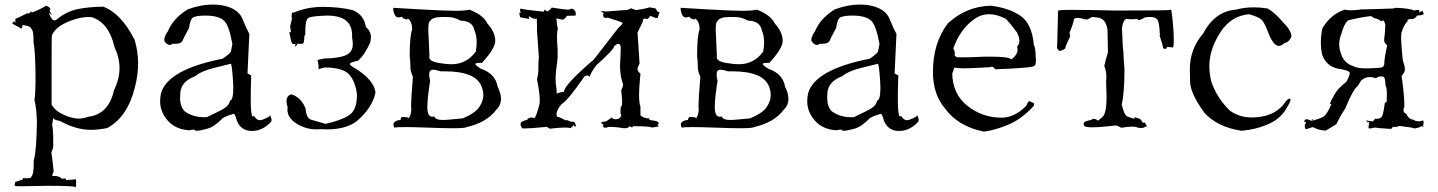

<svg xmlns="http://www.w3.org/2000/svg" viewBox="-20 -555 6269 837"><path d="M310 262Q312 262 312 239Q312 226 308 226L304 227Q301 228 267 230L268 226Q268 223 263 223Q258 223 251 225Q238 212 217 212L212 213Q208 213 208 209Q208 204 214 193Q211 160 204 109Q212 91 212 84V61Q212 3 207 -10Q211 -40 214 -40H215V-39Q215 -32 241 -28Q311 11 376 11Q410 11 448 3Q536 -45 568 -174Q582 -228 582 -278Q582 -331 567 -381Q509 -496 430 -526Q366 -525 319.5 -515.5Q273 -506 232 -474Q224 -466 218 -466Q204 -466 193 -500L208 -488Q197 -502 197 -509Q197 -514 201 -515Q196 -525 181 -530Q150 -511 115 -499H116Q119 -499 119 -500Q119 -502 115 -506Q110 -496 102 -496L98 -497Q51 -473 47 -473V-453Q45 -462 42 -462Q40 -462 36 -456Q34 -455 34 -453Q34 -451 41 -448Q48 -445 73 -430Q78 -437 78 -442L77 -446Q114 -442 116 -430Q126 -423 126 -385V-371Q135 -329 135 -196Q134 -134 130 -121Q139 -84 141 -24Q139 107 127 144V159Q127 206 116 216V217Q116 222 95 222H87L83 221Q80 221 80 224V227Q43 239 43 241Q46 237 47 237V238L44 250Q44 255 47 256Q50 257 75 257Q109 257 184 255Q308 255 310 261ZM322 -38Q295 -38 258 -54.5Q221 -71 205 -99V-143Q205 -181 205 -284.5Q205 -388 206 -401Q223 -439 281 -462Q329 -481 365 -481L381 -480Q456 -454 479 -350Q501 -304 501 -258Q501 -210 477 -162Q454 -57 365 -46Q343 -38 322 -38Z M1079 16Q1123 16 1160 -22Q1164 -26 1164 -32Q1164 -37 1161 -44.5Q1158 -52 1156 -52Q1154 -52 1154 -47Q1125 -31 1112 -31Q1099 -31 1088 -49L1081 -47Q1073 -57 1073 -122Q1073 -160 1075 -226L1059 -235Q1066 -373 1067 -407Q1056 -427 1040 -465Q1023 -520 942 -533Q925 -535 909 -535Q853 -535 798 -514Q735 -475 712 -419Q696 -396 696 -382Q696 -375 701 -370Q711 -359 720 -359Q726 -359 732 -364H743Q768 -364 775 -376Q778 -385 804 -433Q809 -474 824.5 -480.5Q840 -487 874 -487H884Q937 -485 958 -463.5Q979 -442 993 -363Q989 -342 987 -332Q985 -322 950 -299Q712 -252 682 -149Q678 -131 678 -114Q678 -67 711.5 -29Q745 9 805 13Q817 10 823 10Q830 10 830 13V14L838 15Q852 15 884 6Q916 -3 951 -40Q972 -52 991 -56Q994 -59 997 -59Q1005 -59 1012 -30Q1030 16 1079 16ZM881 -44H870Q820 -44 785 -70Q765 -90 765 -129L766 -151Q770 -200 831 -223Q858 -246 919 -260.5Q980 -275 986 -277Q991 -277 996 -199L997 -172Q997 -118 982 -116Q981 -93 938.5 -72Q896 -51 881 -44Z M1405 9Q1491 9 1538 -29Q1604 -87 1617 -152Q1610 -207 1527 -258Q1505 -270 1505 -276Q1505 -283 1540 -290Q1569 -314 1593 -368Q1597 -381 1597 -393Q1597 -419 1575 -437Q1567 -491 1517 -511Q1459 -525 1387 -525Q1318 -525 1257 -499L1253 -501Q1251 -489 1251 -484Q1251 -480 1252 -480Q1253 -480 1253 -478Q1253 -470 1245 -442L1248 -416Q1246 -414 1243 -414H1241Q1250 -368 1253.5 -365.5Q1257 -363 1263 -363Q1268 -363 1277 -365Q1271 -352 1268 -352H1267V-365L1288 -364Q1293 -364 1299.5 -364.5Q1306 -365 1307 -398Q1310 -404 1311 -404V-417Q1311 -466 1322.5 -475.5Q1334 -485 1402 -487H1407Q1515 -487 1515 -401V-390Q1518 -375 1518 -363Q1518 -327 1487 -314Q1456 -301 1394 -300Q1364 -294 1364 -293Q1366 -291 1368 -272L1369 -253Q1369 -254 1396 -261Q1476 -260 1502.5 -230Q1529 -200 1536 -144V-140Q1536 -75 1501.5 -52.5Q1467 -30 1399 -15Q1355 -28 1335.5 -33.5Q1316 -39 1312 -82Q1301 -110 1283.5 -125Q1266 -140 1249 -144Q1229 -137 1229 -114Q1229 -102 1234 -87L1233 -77Q1233 -41 1273 -16Q1313 9 1360 9L1380 8Z M1954 4Q2008 4 2014 -1Q2102 -21 2143 -76Q2164 -96 2164 -124Q2164 -148 2149 -178Q2140 -234 2075 -256Q2052 -271 2052 -276Q2052 -281 2073 -281H2081Q2139 -344 2139 -377Q2139 -415 2105 -452Q2087 -490 2026 -513Q2010 -508 1962 -508Q1919 -508 1813 -514Q1707 -520 1694 -521Q1694 -505 1701 -490Q1706 -479 1718 -479Q1722 -479 1726 -480.5Q1730 -482 1731 -482Q1735 -482 1736 -476Q1749 -470 1754 -470Q1757 -470 1757 -473V-475Q1776 -463 1777 -427Q1766 -401 1766 -310Q1769 -286 1769 -271V-261Q1769 -245 1780 -220Q1772 -122 1772 -94L1773 -78Q1773 -58 1762 -39Q1761 -45 1738 -45H1731Q1726 -35 1726 -33Q1726 -32 1727 -32L1729 -33Q1695 -29 1695 -12Q1695 -5 1700 3V2Q1700 -1 1747 -1Q1783 -1 1848.5 1.5Q1914 4 1954 4ZM1912 -32Q1878 -32 1874 -47L1865 -46Q1843 -46 1843 -88Q1843 -125 1855 -203Q1851 -219 1851 -230Q1851 -251 1868 -251Q1880 -251 1901 -244H1922Q1987 -244 2029 -226.5Q2071 -209 2083 -168Q2087 -154 2087 -140Q2087 -115 2069.5 -88.5Q2052 -62 1997 -39L1932 -33ZM1948 -275Q1925 -275 1890 -281Q1855 -287 1851 -304Q1852 -305 1852 -314L1849 -384L1847 -424Q1847 -461 1855 -463Q1864 -481 1908 -481Q1911 -481 1936 -480.5Q1961 -480 1988 -465Q2040 -464 2048 -423Q2058 -400 2058 -371Q2058 -352 2054 -330Q2014 -275 1948 -275Z M2377 6Q2420 1 2443 1Q2461 1 2467 4Q2478 -5 2482 -11Q2484 -3 2487 -3H2489Q2492 -10 2493 -10L2491 -6Q2486 -25 2479 -25L2474 -24Q2466 -24 2451 -32Q2451 -30 2449 -30L2445 -31Q2417 -46 2410 -46H2409Q2406 -51 2406 -57Q2406 -75 2428 -101Q2454 -115 2528 -222Q2535 -226 2541 -226Q2547 -226 2550 -219Q2555 -238 2580 -271Q2656 -339 2658 -354Q2669 -364 2676 -364Q2684 -364 2686 -349Q2686 -325 2683 -268Q2683 -229 2693 -197Q2696 -192 2696 -186Q2696 -176 2688 -162Q2692 -129 2692 -111Q2692 -89 2686 -89L2685 -71Q2685 -53 2689 -53Q2683 -35 2664 -35Q2650 -36 2649 -40Q2648 -44 2647 -44V-43Q2623 -25 2618 -25H2615Q2610 -25 2599 -20Q2608 -12 2611 -12Q2613 -12 2613 -15L2608 -4Q2613 2 2619 2Q2623 2 2627 0Q2631 -2 2642 -2Q2661 -2 2701 4Q2722 4 2722 -4V-5Q2732 0 2736 0Q2739 0 2739 -2L2738 -5Q2810 -5 2822 1L2849 -3L2853 -8L2848 -6L2847 -8Q2847 -12 2853 -19Q2843 -26 2843 -27L2806 -33L2808 -32Q2811 -32 2812 -39H2807Q2788 -39 2772 -52V-90Q2766 -104 2766 -140Q2766 -176 2772 -234Q2759 -244 2759 -254Q2759 -257 2762 -265Q2765 -273 2768 -278Q2762 -380 2759 -413L2782 -460V-462Q2782 -474 2791 -474Q2795 -474 2800 -472Q2807 -473 2815 -486Q2837 -476 2844 -476Q2846 -476 2847.5 -479Q2849 -482 2856 -505V-500Q2855 -500 2853 -503H2851Q2845 -503 2840 -516Q2840 -519 2811 -523Q2796 -517 2753 -511Q2731 -518 2731 -519Q2731 -520 2733 -520Q2719 -511 2707 -511H2704Q2627 -506 2622 -505H2619Q2613 -505 2599 -507Q2613 -495 2615 -495Q2616 -495 2616 -496Q2609 -496 2609 -490Q2609 -477 2622 -477L2630 -478Q2694 -458 2694 -455Q2694 -449 2677 -435Q2677 -434 2569 -296Q2439 -184 2439 -156V-155Q2421 -153 2406 -147Q2407 -149 2407 -155Q2407 -165 2403 -188Q2402 -196 2402 -208Q2402 -239 2411 -303V-340Q2408 -375 2408 -396Q2408 -421 2412 -427Q2406 -457 2406 -472V-476Q2411 -472 2435 -469Q2450 -481 2450 -484Q2450 -486 2449 -486L2488 -487Q2490 -487 2490 -492Q2490 -497 2488 -507L2483 -508Q2484 -506 2485 -506L2486 -508Q2479 -517 2472 -517Q2467 -517 2462 -513H2459Q2441 -513 2385 -522Q2377 -509 2364 -505Q2358 -512 2355 -512Q2352 -512 2351 -504Q2262 -513 2253 -517H2251Q2247 -517 2247 -512Q2247 -507 2250 -498L2244 -500L2243 -499L2244 -498L2247 -480Q2250 -480 2288 -472Q2285 -477 2285 -480Q2285 -483 2287 -484Q2303 -473 2313 -473Q2317 -473 2320 -474Q2321 -461 2321 -442V-420L2329 -307Q2327 -282 2327 -265V-250Q2327 -233 2321 -209Q2333 -150 2333 -119Q2333 -106 2331 -98Q2321 -58 2312 -43L2313 -41H2310Q2305 -41 2292 -43Q2279 -38 2279 -35L2280 -33Q2249 -27 2249 -14Q2249 -8 2255 2L2254 3Q2254 5 2268 5Q2292 5 2363 -2Z M3207 4Q3261 4 3267 -1Q3355 -21 3396 -76Q3417 -96 3417 -124Q3417 -148 3402 -178Q3393 -234 3328 -256Q3305 -271 3305 -276Q3305 -281 3326 -281H3334Q3392 -344 3392 -377Q3392 -415 3358 -452Q3340 -490 3279 -513Q3263 -508 3215 -508Q3172 -508 3066 -514Q2960 -520 2947 -521Q2947 -505 2954 -490Q2959 -479 2971 -479Q2975 -479 2979 -480.5Q2983 -482 2984 -482Q2988 -482 2989 -476Q3002 -470 3007 -470Q3010 -470 3010 -473V-475Q3029 -463 3030 -427Q3019 -401 3019 -310Q3022 -286 3022 -271V-261Q3022 -245 3033 -220Q3025 -122 3025 -94L3026 -78Q3026 -58 3015 -39Q3014 -45 2991 -45H2984Q2979 -35 2979 -33Q2979 -32 2980 -32L2982 -33Q2948 -29 2948 -12Q2948 -5 2953 3V2Q2953 -1 3000 -1Q3036 -1 3101.5 1.5Q3167 4 3207 4ZM3165 -32Q3131 -32 3127 -47L3118 -46Q3096 -46 3096 -88Q3096 -125 3108 -203Q3104 -219 3104 -230Q3104 -251 3121 -251Q3133 -251 3154 -244H3175Q3240 -244 3282 -226.5Q3324 -209 3336 -168Q3340 -154 3340 -140Q3340 -115 3322.5 -88.5Q3305 -62 3250 -39L3185 -33ZM3201 -275Q3178 -275 3143 -281Q3108 -287 3104 -304Q3105 -305 3105 -314L3102 -384L3100 -424Q3100 -461 3108 -463Q3117 -481 3161 -481Q3164 -481 3189 -480.5Q3214 -480 3241 -465Q3293 -464 3301 -423Q3311 -400 3311 -371Q3311 -352 3307 -330Q3267 -275 3201 -275Z M3900 16Q3944 16 3981 -22Q3985 -26 3985 -32Q3985 -37 3982 -44.5Q3979 -52 3977 -52Q3975 -52 3975 -47Q3946 -31 3933 -31Q3920 -31 3909 -49L3902 -47Q3894 -57 3894 -122Q3894 -160 3896 -226L3880 -235Q3887 -373 3888 -407Q3877 -427 3861 -465Q3844 -520 3763 -533Q3746 -535 3730 -535Q3674 -535 3619 -514Q3556 -475 3533 -419Q3517 -396 3517 -382Q3517 -375 3522 -370Q3532 -359 3541 -359Q3547 -359 3553 -364H3564Q3589 -364 3596 -376Q3599 -385 3625 -433Q3630 -474 3645.5 -480.5Q3661 -487 3695 -487H3705Q3758 -485 3779 -463.5Q3800 -442 3814 -363Q3810 -342 3808 -332Q3806 -322 3771 -299Q3533 -252 3503 -149Q3499 -131 3499 -114Q3499 -67 3532.5 -29Q3566 9 3626 13Q3638 10 3644 10Q3651 10 3651 13V14L3659 15Q3673 15 3705 6Q3737 -3 3772 -40Q3793 -52 3812 -56Q3815 -59 3818 -59Q3826 -59 3833 -30Q3851 16 3900 16ZM3702 -44H3691Q3641 -44 3606 -70Q3586 -90 3586 -129L3587 -151Q3591 -200 3652 -223Q3679 -246 3740 -260.5Q3801 -275 3807 -277Q3812 -277 3817 -199L3818 -172Q3818 -118 3803 -116Q3802 -93 3759.5 -72Q3717 -51 3702 -44Z M4270 19Q4332 9 4385.5 -16Q4439 -41 4487 -94V-98Q4487 -101 4488 -103V-104Q4488 -106 4481 -108Q4474 -110 4469 -114H4468Q4462 -114 4454 -94Q4403 -42 4346 -42Q4263 -42 4197.5 -93.5Q4132 -145 4131 -238L4132 -239Q4133 -239 4133 -238L4131 -229Q4137 -252 4140 -260Q4156 -258 4179 -257Q4207 -257 4296 -262Q4299 -264 4303 -264Q4311 -264 4319 -253Q4484 -259 4489 -268Q4496 -270 4496 -294Q4496 -302 4494 -327.5Q4492 -353 4487 -358Q4479 -451 4429.5 -485.5Q4380 -520 4300 -530Q4193 -528 4112 -453Q4047 -368 4047 -241Q4047 -144 4099 -83Q4156 -4 4270 19ZM4388 -296Q4379 -308 4299 -308H4274Q4209 -305 4176 -305Q4157 -305 4149 -306Q4141 -313 4141 -317Q4141 -319 4142 -320Q4143 -321 4143 -323Q4143 -329 4136 -344Q4164 -425 4225 -470Q4256 -493 4292 -493Q4327 -493 4366 -472Q4390 -446 4413 -414Q4424 -393 4424 -377Q4424 -362 4414 -352L4416 -340Q4416 -315 4388 -296Z M4954 3Q4969 3 4977 -6Q4977 -2 4978 -2Q4979 -2 4980 -4Q4976 -15 4968 -22Q4966 -20 4964 -20Q4960 -20 4956 -29.5Q4952 -39 4925 -44L4926 -41Q4926 -38 4923 -38H4921Q4893 -47 4892 -49Q4880 -56 4870 -100Q4882 -149 4882 -255Q4878 -299 4878 -313Q4878 -327 4875 -348L4871 -433Q4876 -468 4891 -473Q4899 -471 4912 -471L4934 -472L4936 -473Q4939 -473 4943 -467Q4955 -469 4971 -479Q4984 -481 4994 -481Q5016 -481 5025 -470Q5034 -459 5036 -407L5037 -405Q5037 -403 5035 -401Q5050 -355 5050 -347V-345H5049Q5056 -342 5060 -342Q5067 -342 5067 -350Q5083 -350 5092 -348Q5097 -348 5097 -377Q5097 -398 5095 -432Q5088 -514 5084 -514L5082 -512Q5080 -509 4846 -509Q4720 -512 4656 -512Q4593 -512 4592.5 -508Q4592 -504 4590.5 -429Q4589 -354 4588 -349V-348Q4588 -343 4597 -333Q4612 -334 4624 -344Q4624 -353 4645 -396Q4645 -407 4642 -411Q4659 -452 4661 -468Q4662 -477 4677 -477Q4690 -477 4714 -470L4723 -471Q4731 -477 4741 -481Q4779 -478 4779 -475Q4779 -474 4778 -474Q4800 -469 4808 -426Q4809 -404 4810 -327Q4799 -292 4794 -267Q4803 -247 4803 -219L4802 -196L4804 -133Q4804 -61 4786 -45L4767 -29Q4756 -37 4748 -37Q4742 -37 4737 -32Q4704 -27 4704 -16Q4704 -12 4706 -8Q4707 0 4741 0Q4776 0 4844 -8H4845Q4851 -8 4868 2Q4898 -3 4916 -3Q4934 -3 4941 2Z M5392 15Q5455 10 5511.5 -15Q5568 -40 5596 -96Q5606 -113 5606 -120Q5606 -125 5602 -125Q5592 -125 5575 -99Q5529 -43 5435 -43Q5383 -43 5341 -73Q5284 -129 5260 -201Q5252 -236 5252 -268Q5252 -338 5298.5 -412Q5345 -486 5425 -493Q5464 -482 5477.5 -471Q5491 -460 5507.5 -416Q5524 -372 5541 -360Q5548 -355 5555 -355Q5566 -355 5578 -366Q5603 -373 5610 -398Q5607 -425 5573 -458Q5540 -498 5506 -518Q5475 -523 5446 -523Q5405 -523 5368 -513Q5276 -506 5225 -409Q5167 -342 5167 -253Q5167 -248 5168 -198.5Q5169 -149 5229 -65Q5286 -1 5392 15Z M5760 14Q5781 2 5806 -14Q5819 -43 5845 -83Q5878 -165 5899 -180Q5914 -206 5916 -206Q5932 -219 5952 -219Q5965 -219 5979 -214Q5987 -222 6001 -222L6009 -221Q6019 -221 6020 -182Q6026 -173 6026 -143L6025 -117Q6026 -116 6026 -114Q6026 -111 6017 -106Q6012 -67 6006.5 -52Q6001 -37 5982 -37L5968 -38H5977Q5967 -31 5967 -28Q5967 -26 5969 -26Q5938 -27 5934 -33L5948 -14L5943 -22Q5943 -23 5945 -23L5949 -22Q5946 -5 5946 1V4L5951 5Q5959 5 5972 1Q5980 3 6043 7Q6051 4 6051 -2V-4Q6053 -1 6059 -1Q6067 -1 6081 -6Q6139 1 6147 5Q6175 0 6176 -6Q6182 -2 6184 -2Q6186 -2 6186 -4V-5H6178Q6178 -6 6184 -6L6186 -21Q6186 -30 6182 -30L6179 -29Q6174 -26 6166 -26Q6158 -26 6148 -29Q6141 -34 6139 -34H6138V-33Q6119 -38 6112 -57Q6098 -64 6098 -75Q6098 -81 6102 -88V-99Q6102 -141 6090 -224Q6104 -239 6104.5 -251.5Q6105 -264 6095 -295Q6088 -363 6088 -394L6089 -411Q6102 -452 6117 -463L6116 -466Q6116 -472 6132 -472H6139Q6153 -477 6157 -487L6176 -489L6187 -493Q6187 -496 6180 -509H6181Q6181 -508 6167 -500L6168 -505Q6168 -512 6160 -512Q6155 -512 6146 -509Q6123 -519 6066 -521L6052 -518Q5946 -514 5915 -514Q5888 -510 5869 -510Q5853 -510 5843 -513Q5781 -493 5745 -432Q5738 -400 5738 -369Q5738 -344 5743 -319Q5762 -262 5822 -254Q5864 -247 5864 -237Q5864 -226 5850 -199Q5832 -185 5815.5 -168Q5799 -151 5776 -101Q5779 -103 5781 -103Q5783 -103 5784 -101Q5764 -54 5748 -45.5Q5732 -37 5696 -27Q5700 -31 5700 -32Q5700 -33 5698 -33H5697Q5701 -36 5702 -36Q5703 -36 5703 -34L5701 -26Q5685 -35 5677 -35Q5666 -35 5666 -26Q5666 -23 5674 -22L5668 -10Q5668 8 5673 8Q5677 8 5702 -1Q5734 14 5755 14ZM5946 -257H5933Q5896 -257 5879 -267Q5835 -280 5823 -331Q5818 -345 5818 -361Q5818 -383 5828 -409Q5839 -451 5857 -466Q5901 -478 5956 -485Q5970 -476 5971 -476Q5989 -473 6001 -462Q6005 -466 6008 -466Q6015 -466 6019 -447V-442Q6019 -424 6014 -383V-379Q6014 -368 6027 -358Q6015 -299 6015 -284V-280Q6015 -269 6007 -262Q5992 -258 5946 -257Z"/></svg>

Font: Xiaobo Songti 小帛宋体
Style: Regular
Weight: 400
Version: Version 1.501;March 17, 2024;FontCreator 14.0.0.2814 64-bit